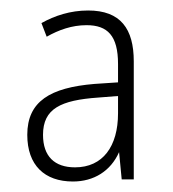

<svg xmlns="http://www.w3.org/2000/svg" viewBox="-20 -742 329 366"><path d="M148 -722C114 -722 84 -712 59 -698L69 -672C92 -685 117 -694 145 -694C185 -694 205 -674 205 -620V-585L160 -582C76 -575 32 -549 32 -485C32 -427 65 -396 119 -396C159 -396 191 -416 207 -452L212 -400H235V-625C235 -687 210 -722 148 -722ZM167 -556 205 -559V-526C205 -463 176 -423 123 -423C84 -423 62 -444 62 -485C62 -535 96 -551 167 -556Z"/></svg>

Font: Noto Sans Bengali Condensed ExtraLight
Style: Regular
Weight: 200
Width: 3
Designer: Joana Ranito - Universal Thirst; Jelle Bosma - Monotype Design Team
Foundry: Universal Thirst ehf.
Version: Version 3.000